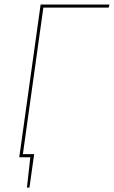

<svg xmlns="http://www.w3.org/2000/svg" viewBox="-20 -701 508 856"><path d="M464.4 -667H173.3L82 -13.7H132.3L111.3 135.3H100.1L115.2 0H65.9L161.1 -680.7H468.3Z"/></svg>

Font: Fira Sans Compressed Hair
Style: Italic
Weight: 100
Width: 3
Italic angle: -8°
Designer: Carrois Corporate & Edenspiekermann AG
Foundry: Carrois Corporate GbR & Edenspiekermann AG
Version: Version 4.203;PS 004.203;hotconv 1.0.88;makeotf.lib2.5.64775